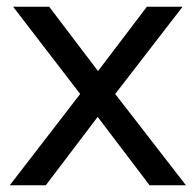

<svg xmlns="http://www.w3.org/2000/svg" viewBox="-20 -550 581 570"><path d="M322 -271 532 0H424L270 -203L116 0H9L218 -271L19 -530H126L271 -339L416 -530H522Z"/></svg>

Font: false
Style: Regular
Weight: 500
Designer: Julieta Ulanovsky
Foundry: Julieta Ulanovsky
Version: Version 7.222;hotconv 1.0.109;makeotfexe 2.5.65596